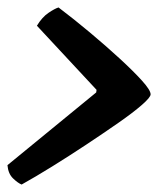

<svg xmlns="http://www.w3.org/2000/svg" viewBox="-34 -535 434 515"><path d="M24 -40Q14 -44 1 -56.5Q-12 -69 -14 -92L224 -287L225 -294L65 -466Q79 -489 96 -500.5Q113 -512 123 -515Q164 -484 207 -448Q250 -412 287 -378Q324 -344 347 -318.5Q370 -293 370 -282Q370 -274 346.5 -253.5Q323 -233 283.5 -205.5Q244 -178 198 -147.5Q152 -117 106 -88.5Q60 -60 24 -40Z"/></svg>

Font: Texturina 12pt ExtraBold
Style: Italic
Weight: 800
Italic angle: -11°
Designer: Guillermo Torres Carreño
Foundry: Omnibus-Type
Version: Version 1.002